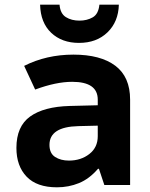

<svg xmlns="http://www.w3.org/2000/svg" viewBox="-20 -789 640 819"><path d="M487 -769H404Q400 -729 375.5 -715Q351 -701 319 -701Q285 -701 261 -716Q237 -731 234 -769H151Q153 -692 198.5 -649Q244 -606 317 -606Q392 -606 438.5 -651Q485 -696 487 -769ZM191 -171Q191 -248 314 -251L397 -253V-208Q397 -160 361 -132Q325 -104 274 -104Q239 -104 215 -119.5Q191 -135 191 -171ZM398 -69H402L425 0H535V-364Q535 -461 472 -508.5Q409 -556 293 -556Q178 -556 83 -508L130 -407Q219 -440 288 -440Q397 -440 397 -364V-340L277 -337Q167 -334 108.5 -292Q50 -250 50 -158Q50 -81 93.5 -35.5Q137 10 223 10Q273 10 317 -8Q361 -26 398 -69Z"/></svg>

Font: Noto Sans Mono UI
Style: Bold
Weight: 700
Designer: Monotype Design team
Foundry: Monotype Imaging Inc.
Version: 1.000